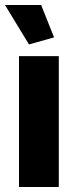

<svg xmlns="http://www.w3.org/2000/svg" viewBox="-21 -750 311 770"><path d="M-1 -730H144L195.8 -600.1L95.2 -571.8ZM55.2 0V-524.9H214.8V0Z"/></svg>

Font: Raleway-v4020 ExtraBold
Style: Regular
Weight: 800
Designer: Matt McInerney, Pablo Impallari, Rodrigo Fuenzalida
Foundry: Matt McInerney, Pablo Impallari, Rodrigo Fuenzalida
Version: Version 4.020;PS 004.020;hotconv 1.0.88;makeotf.lib2.5.64775